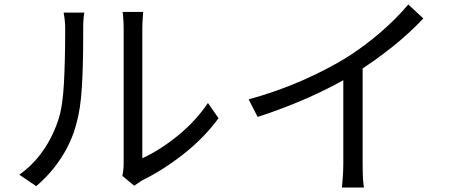

<svg xmlns="http://www.w3.org/2000/svg" viewBox="-20 -803 2040 854"><path d="M530 -77V-312V-429V-538V-626V-676Q530 -699 528 -725Q527 -744 525 -750H617L615 -724Q613 -698 613 -676V-433V-319V-216V-137V-99Q693 -136 772 -200.5Q851 -265 905 -345L952 -277Q887 -189 796 -117.5Q705 -46 611 0Q603 5 577 23L524 -21Q530 -45 530 -77ZM240 -272Q259 -330 264.5 -434.5Q270 -539 270 -674Q270 -710 263 -747H355Q350 -720 350 -675V-634Q350 -511 344 -413Q338 -315 319 -250Q298 -171 251.5 -100Q205 -29 141 25L66 -26Q128 -70 172 -133.5Q216 -197 240 -272Z M1523 -548Q1602 -598 1673.5 -660Q1745 -722 1796 -783L1863 -721Q1742 -592 1555 -474Q1367 -361 1126 -283L1086 -361Q1210 -395 1322 -444Q1434 -493 1523 -548ZM1593 -532V-76Q1593 3 1599 31H1501Q1507 -29 1507 -76V-506Z"/></svg>

Font: Merged Yaku Han JP
Style: Regular
Weight: 400
Designer: Ryoko NISHIZUKA 西塚涼子 (kana, bopomofo & ideographs); Paul D. Hunt (Latin, Greek & Cyrillic); Sandoll Communications 산돌커뮤니
Foundry: Adobe
Version: Version 2.004